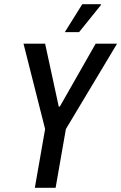

<svg xmlns="http://www.w3.org/2000/svg" viewBox="-20 -895 578 915"><path d="M146 0 195 -280 92 -687H195L260 -387H265L436 -687H538L294 -280L245 0ZM289 -742 372 -875H461V-871L357 -742Z"/></svg>

Font: Archivo ExtraCondensed Medium
Style: Italic
Weight: 500
Width: 2
Italic angle: -10°
Designer: Hector Gatti
Foundry: Omnibus-Type
Version: Version 2.001